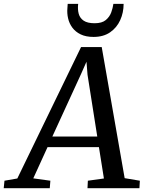

<svg xmlns="http://www.w3.org/2000/svg" viewBox="-85 -997 766 1017"><path d="M-65.3 0 -61.3 -39.8 6.7 -51.6 344.4 -747.8H453.8L575.3 -53.3L655.8 -39.8L653.5 0H378.4L380.4 -39.8L465.4 -51.6L439 -217.7H166.8L91.3 -52.3L181.8 -39.8L178.6 0ZM192.3 -273.8H430.2L378.6 -601.2L373.1 -670L344.9 -606.3ZM410.6 -801.4Q370 -801.4 342.3 -814.9Q314.6 -828.3 298.2 -850.6Q281.8 -872.9 275.7 -899.7Q269.5 -926.6 272 -953Q272.7 -959.1 272.8 -965Q272.8 -970.9 273.6 -976.6H329.1Q325.6 -947.4 331.9 -924.1Q338.3 -900.9 358.3 -887.4Q378.4 -873.9 416.1 -873.9Q455 -873.9 475.3 -890.8Q495.5 -907.6 504.2 -931.4Q512.8 -955.2 515.6 -976.6H569.8Q569.8 -930 551.6 -890.1Q533.5 -850.2 498.1 -825.8Q462.7 -801.4 410.6 -801.4Z"/></svg>

Font: Merriweather Light
Style: Italic
Weight: 300
Italic angle: -7.8°
Designer: Eben Sorkin
Foundry: Eben Sorkin
Version: Version 2.101